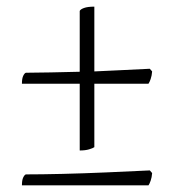

<svg xmlns="http://www.w3.org/2000/svg" viewBox="-20 -510 522 578"><path d="M220 -57V-258H46Q46 -274 50 -282Q54 -290 58 -291Q90 -291 132 -292Q174 -293 220 -294V-477Q222 -482 233 -486Q244 -490 264 -490V-295Q306 -297 349 -299Q392 -301 431 -303L438 -295Q437 -282 433.5 -272Q430 -262 427 -258H264V-67Q260 -64 248.5 -60.5Q237 -57 220 -57ZM46 48Q46 32 50 24Q54 16 58 15Q104 15 167.5 13.5Q231 12 300 9Q369 6 431 3L438 11Q437 24 433.5 34Q430 44 427 48Z"/></svg>

Font: Texturina 72pt Thin
Style: Regular
Weight: 100
Designer: Guillermo Torres Carreño
Foundry: Omnibus-Type
Version: Version 1.002; ttfautohint (v1.8.3)